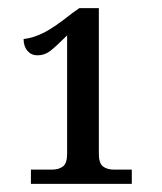

<svg xmlns="http://www.w3.org/2000/svg" viewBox="-20 -839 398 472"><path d="M56 -422H107Q125 -422 135 -430Q145 -438 145 -461V-752Q116 -723 102.5 -713Q89 -703 72 -703Q57 -703 47.5 -714Q38 -725 38 -743Q63 -746 88.5 -759Q114 -772 158 -807L175 -819H223V-461Q223 -438 233 -430Q243 -422 261 -422H304V-387H56Z"/></svg>

Font: Noto Serif Narrow
Style: Regular
Weight: 400
Width: 4
Designer: Monotype Design Team
Foundry: Monotype Imaging Inc.
Version: Version 1.001